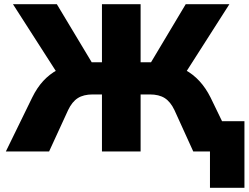

<svg xmlns="http://www.w3.org/2000/svg" viewBox="-20 -725 1190 919"><path d="M985 174V0H925V-145H1150V174ZM8 0 134 -258Q157 -305 187 -337.5Q217 -370 255 -390.5Q293 -411 339 -420L257 -370L42 -705H252L431 -407L405 -427H468V-705H653V-427H717L691 -407L869 -705H1078L864 -370L781 -420Q828 -411 866 -390.5Q904 -370 934.5 -337Q965 -304 988 -258L1113 0H905L815 -198Q796 -238 768.5 -255.5Q741 -273 697 -273H653V0H468V-273H424Q380 -273 352.5 -255.5Q325 -238 306 -198L215 0Z"/></svg>

Font: Nunito Sans 9pt Black
Style: Regular
Weight: 900
Version: Version 3.101;gftools[0.9.27]